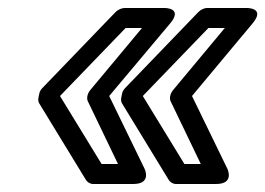

<svg xmlns="http://www.w3.org/2000/svg" viewBox="-20 -496 663 480"><path d="M200 -242 275 -86H234L130 -256L294 -426H335L205 -270C198 -261 196 -249 200 -242ZM253 -256 405 -437C439 -477 391 -476 391 -476H291C285 -476 275 -472 269 -466L86 -276C82 -272 79 -267 78 -261L76 -251C75 -246 76 -240 79 -236L195 -46C198 -41 205 -36 213 -36H313C361 -36 341 -75 341 -75ZM407 -242 482 -86H441L337 -256L501 -426H542L412 -270C405 -261 403 -249 407 -242ZM460 -256 611 -437C645 -477 597 -476 597 -476H497C491 -476 482 -472 476 -466L293 -276C289 -272 286 -267 285 -261L283 -251C282 -246 283 -240 286 -236L402 -46C405 -41 412 -36 420 -36H520C568 -36 548 -75 548 -75Z"/></svg>

Font: Asimov
Style: WidOuIt
Weight: 500
Designer: Google
Version: Version 2.000980; 2014